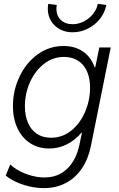

<svg xmlns="http://www.w3.org/2000/svg" viewBox="-20 -761 616 994"><path d="M9.8 147.5 33.2 90.3Q50.8 107.9 79.8 123.5Q108.9 139.2 143.1 148.4Q177.2 157.7 210 157.7Q280.8 157.7 327.4 113Q374 68.4 390.6 -9.3L404.3 -74.2H401.9Q369.1 -35.6 326.7 -13.9Q284.2 7.8 234.4 7.8Q178.2 7.8 135.7 -20Q93.3 -47.9 70.1 -97.7Q46.9 -147.5 46.9 -211.9Q46.9 -291.5 80.6 -363.3Q114.3 -435.1 174.3 -479Q234.4 -522.9 309.1 -522.9Q367.7 -522.9 409.2 -494.6Q450.7 -466.3 470.2 -412.6H473.1L494.1 -515.1H553.2L450.7 -5.4Q437 62 403.8 111.1Q370.6 160.2 320.6 186.5Q270.5 212.9 207.5 212.9Q169.9 212.9 131.3 203.9Q92.8 194.8 60.8 179.7Q28.8 164.6 9.8 147.5ZM446.3 -306.6Q446.3 -358.4 429.2 -394.3Q412.1 -430.2 381.8 -448.2Q351.6 -466.3 311.5 -466.3Q252.9 -466.3 206.5 -429.4Q160.2 -392.6 134.5 -333.7Q108.9 -274.9 108.9 -211.4Q108.9 -163.1 124.5 -126Q140.1 -88.9 170.7 -68.4Q201.2 -47.9 244.1 -47.9Q303.7 -47.9 349.9 -85.7Q396 -123.5 421.1 -183.3Q446.3 -243.2 446.3 -306.6ZM227.5 -715.3Q227.5 -726.6 230 -741.2L273.9 -734.9Q272 -725.6 272 -714.4Q272 -679.7 294.9 -657.7Q317.9 -635.7 356.4 -635.7Q385.7 -635.7 414.1 -650.1Q442.4 -664.6 461.9 -689Q481.4 -713.4 486.3 -741.2L530.3 -734.9Q522.9 -695.3 497.3 -663.1Q471.7 -630.9 434.1 -612.3Q396.5 -593.8 355.5 -593.8Q318.4 -593.8 289.1 -609.9Q259.8 -626 243.7 -653.8Q227.5 -681.6 227.5 -715.3Z"/></svg>

Font: Reddit Sans Fudge Light Italic
Style: Regular
Weight: 300
Italic angle: -11.25°
Designer: Stephen Hutchings
Version: Version 1.013